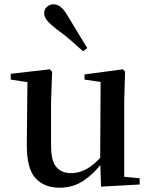

<svg xmlns="http://www.w3.org/2000/svg" viewBox="-20 -859 707 895"><path d="M258 16Q185 16 144.5 -29.5Q104 -75 105 -187L108 -492L134 -472L30 -488V-515L212 -536L223 -525L218 -385V-181Q218 -109 242.5 -80.5Q267 -52 311 -52Q355 -52 395.5 -78.5Q436 -105 468 -149L497 -103H458Q420 -51 370.5 -17.5Q321 16 258 16ZM451 11 447 -111V-113L449 -477L374 -488V-512L553 -536L563 -525L559 -385V-35L631 -28V1ZM387 -635 367 -620Q340 -645 310.5 -670.5Q281 -696 241 -725Q214 -746 200 -763Q186 -780 186 -796Q186 -817 199.5 -828Q213 -839 229 -839Q247 -839 262.5 -827Q278 -815 295 -786Q322 -740 344.5 -704Q367 -668 387 -635Z"/></svg>

Font: Noto Serif TC ExtraLight SemiBold
Style: Regular
Weight: 600
Version: Version 2.003-H1;hotconv 1.1.1;makeotfexe 2.6.0